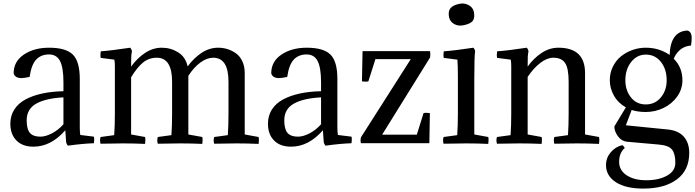

<svg xmlns="http://www.w3.org/2000/svg" viewBox="-20 -831 4034 1114"><path d="M134.8 -132.8Q134.8 -81.5 153.6 -59.8Q172.4 -38.1 213.9 -38.1Q244.1 -38.1 280.8 -56.9Q317.4 -75.7 348.1 -109.9V-266.1Q245.1 -260.7 189.9 -229.5Q134.8 -198.2 134.8 -132.8ZM348.1 -301.8V-353Q348.1 -437.5 328.6 -476.3Q309.1 -515.1 264.2 -515.1Q218.3 -515.1 190.2 -485.6Q162.1 -456.1 151.9 -384.8Q120.1 -377.9 105 -377.9Q66.4 -377.9 59.1 -405.8Q59.1 -474.1 118.2 -514.2Q177.2 -554.2 265.1 -554.2Q361.8 -554.2 402.3 -514.6Q442.9 -475.1 442.9 -373V-90.8Q442.9 -66.4 445.8 -47.9L524.9 -38.1Q528.3 -22.9 524.9 0Q458 2.4 374 14.2Q366.2 6.3 363.8 -5.9L358.9 -75.2Q275.9 20 173.8 20Q110.8 20 75.4 -15.9Q40 -51.8 40 -112.8Q40 -159.7 63 -195.6Q85.9 -231.4 127.7 -253.9Q169.4 -276.4 224.6 -288.3Q279.8 -300.3 348.1 -301.8Z M1305.7 -356.9Q1305.7 -496.1 1216.8 -496.1Q1181.2 -496.1 1143.3 -468.8Q1105.5 -441.4 1072.8 -391.1V-50.8L1153.8 -36.1Q1157.2 -20 1153.8 3.9Q1090.8 1 1025.9 1Q979.5 1 895.5 2.9Q889.6 -16.6 895.5 -36.1L974.6 -46.9Q978.5 -101.6 978.5 -173.8V-356.9Q978.5 -496.1 889.6 -496.1Q844.7 -496.1 810.5 -468.8Q776.4 -441.4 740.7 -382.8V-50.8L821.8 -36.1Q825.2 -20 821.8 3.9Q758.8 1 693.8 1Q647.5 1 563.5 2.9Q557.6 -16.6 563.5 -36.1L642.6 -46.9Q646.5 -101.6 646.5 -173.8V-448.2Q646.5 -467.8 643.6 -484.9L564.5 -495.1Q561 -510.3 564.5 -533.2Q625.5 -537.6 735.8 -554.2Q744.1 -544.4 745.6 -534.2Q742.2 -515.1 741.5 -502.4Q740.7 -489.7 740.7 -444.8Q776.9 -494.6 822.5 -524.4Q868.2 -554.2 918.5 -554.2Q970.2 -554.2 1013.2 -527.6Q1056.2 -501 1068.8 -445.8Q1105 -495.1 1150.1 -524.7Q1195.3 -554.2 1245.6 -554.2Q1272.9 -554.2 1298.8 -546.4Q1324.7 -538.6 1348.1 -522.2Q1371.6 -505.9 1385.7 -476.1Q1399.9 -446.3 1399.9 -407.2V-50.8L1480.5 -36.1Q1483.9 -20 1480.5 3.9Q1417.5 1 1352.5 1Q1306.6 1 1222.7 2.9Q1216.8 -16.6 1222.7 -36.1L1301.8 -46.9Q1305.7 -101.6 1305.7 -173.8Z M1629.4 -132.8Q1629.4 -81.5 1648.2 -59.8Q1667 -38.1 1708.5 -38.1Q1738.8 -38.1 1775.4 -56.9Q1812 -75.7 1842.8 -109.9V-266.1Q1739.7 -260.7 1684.6 -229.5Q1629.4 -198.2 1629.4 -132.8ZM1842.8 -301.8V-353Q1842.8 -437.5 1823.2 -476.3Q1803.7 -515.1 1758.8 -515.1Q1712.9 -515.1 1684.8 -485.6Q1656.7 -456.1 1646.5 -384.8Q1614.7 -377.9 1599.6 -377.9Q1561 -377.9 1553.7 -405.8Q1553.7 -474.1 1612.8 -514.2Q1671.9 -554.2 1759.8 -554.2Q1856.4 -554.2 1897 -514.6Q1937.5 -475.1 1937.5 -373V-90.8Q1937.5 -66.4 1940.4 -47.9L2019.5 -38.1Q2022.9 -22.9 2019.5 0Q1952.6 2.4 1868.7 14.2Q1860.8 6.3 1858.4 -5.9L1853.5 -75.2Q1770.5 20 1668.5 20Q1605.5 20 1570.1 -15.9Q1534.7 -51.8 1534.7 -112.8Q1534.7 -159.7 1557.6 -195.6Q1580.6 -231.4 1622.3 -253.9Q1664.1 -276.4 1719.2 -288.3Q1774.4 -300.3 1842.8 -301.8Z M2074.2 -34.2 2363.3 -487.8H2158.2L2117.2 -358.9Q2102.5 -355.5 2080.1 -358.9L2083.5 -534.2H2475.1Q2478.5 -513.2 2475.1 -497.1L2197.3 -49.8H2398.4L2437.5 -174.8Q2452.1 -178.2 2474.1 -174.8L2471.2 0H2074.2Q2069.8 -15.1 2074.2 -34.2Z M2731.9 -372.1V-50.8L2813 -36.1Q2816.4 -20 2813 3.9Q2750 1 2684.1 1Q2637.7 1 2553.7 2.9Q2547.9 -16.6 2553.7 -36.1L2632.8 -46.9Q2636.7 -101.6 2636.7 -173.8V-387.2Q2636.7 -452.6 2633.8 -484.9L2554.7 -495.1Q2551.3 -510.3 2554.7 -533.2Q2617.7 -537.6 2727.1 -554.2Q2735.4 -544.4 2736.8 -534.2Q2731.9 -508.3 2731.9 -372.1ZM2585.9 -729Q2578.1 -765.1 2594.7 -784.2Q2607.4 -800.3 2642.1 -808.1Q2671.4 -815.4 2697 -802.5Q2722.7 -789.6 2729 -764.2Q2736.8 -727.1 2722.2 -709Q2708 -692.4 2671.9 -685.1Q2642.1 -677.7 2617.4 -690.4Q2592.8 -703.1 2585.9 -729Z M3279.3 -356.9Q3279.3 -434.6 3258.8 -465.3Q3238.3 -496.1 3190.4 -496.1Q3154.8 -496.1 3116 -466.8Q3077.1 -437.5 3041.5 -384.8V-50.8L3122.6 -36.1Q3126 -20 3122.6 3.9Q3059.6 1 2993.7 1Q2947.3 1 2863.3 2.9Q2857.4 -16.6 2863.3 -36.1L2942.4 -46.9Q2946.3 -101.6 2946.3 -173.8V-448.2Q2946.3 -467.8 2943.4 -484.9L2864.3 -495.1Q2860.8 -510.3 2864.3 -533.2Q2927.2 -537.6 3036.6 -554.2Q3044.9 -544.4 3046.4 -534.2Q3043 -515.1 3042.2 -502.4Q3041.5 -489.7 3041.5 -444.8Q3077.6 -494.6 3123.3 -524.4Q3168.9 -554.2 3219.7 -554.2Q3374.5 -554.2 3374.5 -407.2V-50.8L3455.6 -36.1Q3459 -20 3455.6 3.9Q3392.6 1 3326.7 1Q3280.3 1 3196.3 2.9Q3190.4 -16.6 3196.3 -36.1L3275.4 -46.9Q3279.3 -101.6 3279.3 -173.8Z M3590.3 11.2Q3598.6 15.6 3605 27.8Q3572.3 54.7 3572.3 108.9Q3572.3 157.2 3616 186Q3659.7 214.8 3730 214.8Q3802.2 214.8 3850.3 188Q3898.4 161.1 3898.4 113.8Q3898.4 62 3879.4 37.4Q3860.4 12.7 3803.2 7.8L3616.2 -8.8Q3585.4 -12.7 3564.9 -41Q3544.4 -69.3 3544.4 -97.2L3611.3 -208Q3565.4 -233.9 3541.7 -276.9Q3518.1 -319.8 3518.1 -365.2Q3518.1 -408.2 3536.1 -444.6Q3554.2 -481 3583.7 -504.6Q3613.3 -528.3 3650.4 -541.3Q3687.5 -554.2 3726.1 -554.2Q3804.7 -554.2 3865.2 -512.2Q3870.1 -648.4 3967.3 -653.8Q3993.2 -648.4 3993.2 -610.8Q3993.2 -590.8 3989.3 -566.9Q3950.2 -563.5 3925 -541.3Q3899.9 -519 3889.2 -490.2Q3939.5 -439.9 3939.5 -365.2Q3939.5 -313 3908.7 -270.3Q3877.9 -227.5 3829.3 -204.3Q3780.8 -181.2 3726.1 -181.2Q3681.2 -181.2 3645 -192.9L3611.3 -104L3860.4 -79.1Q3918.9 -71.8 3949 -36.4Q3979 -1 3979 56.2Q3979 156.2 3907.5 209.7Q3835.9 263.2 3712.4 263.2Q3610.4 263.2 3553.2 226.1Q3496.1 189 3496.1 127Q3496.1 85 3523.4 52.7Q3550.8 20.5 3590.3 11.2ZM3608.4 -365.2Q3608.4 -307.1 3640.6 -266.1Q3672.9 -225.1 3727.1 -225.1Q3780.8 -225.1 3814.5 -265.9Q3848.1 -306.6 3848.1 -365.2Q3848.1 -429.2 3814.7 -471.7Q3781.2 -514.2 3727.1 -514.2Q3675.8 -514.2 3642.1 -471.4Q3608.4 -428.7 3608.4 -365.2Z"/></svg>

Font: Adamina
Style: Regular
Weight: 400
Designer: Cyreal (www.cyreal.org)
Foundry: Cyreal (www.cyreal.org)
Version: Version 1.010